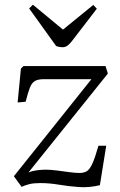

<svg xmlns="http://www.w3.org/2000/svg" viewBox="-20 -788 509 817"><path d="M80 -507H429L439 -475L101 -54Q118 -61 137.5 -63.5Q157 -66 175 -66Q195 -66 222 -62.5Q249 -59 275 -55.5Q301 -52 318 -52Q336 -52 348.5 -59Q361 -66 372.5 -90.5Q384 -115 399 -168H432L405 0Q360 11 316.5 8Q273 5 231.5 -2Q190 -9 151 -9Q123 -9 105 -4.5Q87 0 72 7L39 -38L369 -451H166Q141 -451 128 -443Q115 -435 107 -414.5Q99 -394 89 -355L55 -352L69 -496ZM104 -752 120 -768 248 -662 377 -767 392 -751 286 -613Q277 -601 267.5 -594Q258 -587 246 -587Q233 -587 219 -592Z"/></svg>

Font: Literata 36pt Light
Style: Italic
Weight: 300
Italic angle: -2°
Designer: Latin by Veronika Burian and Jose Scaglione. Greek by Irene Vlachou. Cyrillic by Vera Evstafieva
Foundry: TypeTogether
Version: Version 3.002